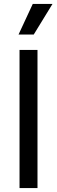

<svg xmlns="http://www.w3.org/2000/svg" viewBox="-20 -953 288 973"><path d="M79 0V-700H170V0ZM151 -778H74L146 -933H246Z"/></svg>

Font: Bricolage Grotesque 96pt ExtraBold
Style: Regular
Weight: 400
Version: Version 1.001;gftools[0.9.33.dev8+g029e19f]